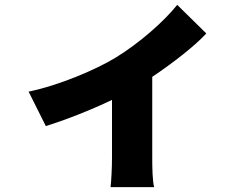

<svg xmlns="http://www.w3.org/2000/svg" viewBox="-20 -678 1040 792"><path d="M98 -300 169 -158C244 -181 353 -223 442 -266V-26C442 12 439 72 436 94H616C609 72 608 12 608 -26V-361C696 -420 784 -489 831 -540L711 -658C659 -592 554 -499 455 -439C377 -392 228 -327 98 -300Z"/></svg>

Font: Noto Sans HK Black
Style: Regular
Weight: 900
Designer: Ryoko NISHIZUKA 西塚涼子 (kana, bopomofo & ideographs); Paul D. Hunt (Latin, Greek & Cyrillic); Sandoll Communications 산돌커뮤니
Foundry: Adobe
Version: Version 2.004;hotconv 1.0.118;makeotfexe 2.5.65603